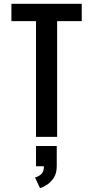

<svg xmlns="http://www.w3.org/2000/svg" viewBox="-20 -720 490 1010"><path d="M169.5 0V-609H40V-700H410V-609H280.5V0ZM169.5 154.5V48H278.5V154.5Q278.5 191.5 262.8 215.5Q247 239.5 226.2 252.5Q205.5 265.5 190.5 269.5L164 213.5Q180 210 195.5 197.5Q211 185 211 154.5Z"/></svg>

Font: Trispace Condensed Medium
Style: Regular
Weight: 500
Width: 3
Designer: Tyler Finck
Foundry: Etcetera Type Company
Version: Version 1.210; ttfautohint (v1.8.3)